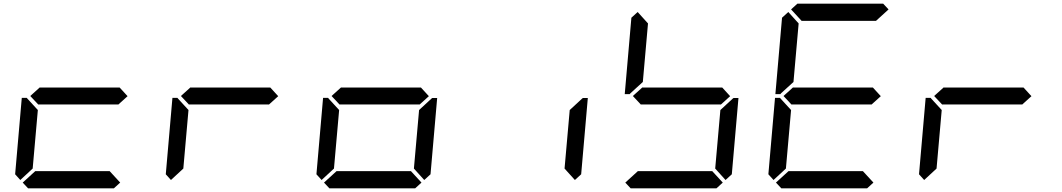

<svg xmlns="http://www.w3.org/2000/svg" viewBox="-20 -1020 5752 1040"><path d="M90 -45 62 -76 98 -490H125L129 -485L185 -424L157 -107ZM671 -499 620 -453V-454H188V-453L144 -500L196 -547V-546H628ZM631 -31 597 0H132L103 -31L171 -93H574Z M906 -45 878 -76 914 -490H941L945 -485L1001 -424L973 -107ZM1487 -499 1436 -453V-454H1004V-453L960 -500L1012 -547V-546H1444Z M1722 -45 1694 -76 1730 -490H1757L1761 -485L1817 -424L1789 -107ZM2303 -499 2252 -453V-454H1820V-453L1776 -500L1828 -547V-546H2260ZM2316 -485 2321 -489H2348L2312 -76L2278 -45L2222 -107L2250 -424ZM2263 -31 2229 0H1764L1735 -31L1803 -93H2206Z M3132 -485 3137 -489H3164L3128 -76L3094 -45L3038 -107L3066 -424Z M3395 -515 3391 -510H3364L3400 -924L3434 -955L3490 -893L3462 -576ZM3935 -499 3884 -453V-454H3452V-453L3408 -500L3460 -547V-546H3892ZM3948 -485 3953 -489H3980L3944 -76L3910 -45L3854 -107L3882 -424ZM3895 -31 3861 0H3396L3367 -31L3435 -93H3838Z M4170 -45 4142 -76 4178 -490H4205L4209 -485L4265 -424L4237 -107ZM4211 -515 4207 -510H4180L4216 -924L4250 -955L4306 -893L4278 -576ZM4265 -969 4299 -1000H4764L4793 -969L4725 -907H4322ZM4751 -499 4700 -453V-454H4268V-453L4224 -500L4276 -547V-546H4708ZM4711 -31 4677 0H4212L4183 -31L4251 -93H4654Z M4986 -45 4958 -76 4994 -490H5021L5025 -485L5081 -424L5053 -107ZM5567 -499 5516 -453V-454H5084V-453L5040 -500L5092 -547V-546H5524Z"/></svg>

Font: DSEG7 Classic
Style: Italic
Weight: 400
Italic angle: -5°
Designer: Keshikan(Twitter:@keshinomi_88pro)
Version: Version 0.46